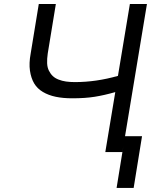

<svg xmlns="http://www.w3.org/2000/svg" viewBox="-20 -747 762 943"><path d="M170.5 -727.3H254.3L214.5 -484.4Q210.6 -457.4 211.5 -436.4Q212.4 -415.5 220.2 -399.9Q228 -384.2 239.2 -373.6Q250.4 -362.9 267.6 -356.2Q284.8 -349.4 304.3 -346.6Q323.9 -343.8 348 -343.8Q452.1 -343.8 559.3 -374.3L617.9 -727.3H701.7L594.1 -78.1H677.6L636.4 176.1H552.6L586.3 -31.6L581 0H497.2L546.2 -294.7Q491.8 -279.1 445.1 -271.7Q398.4 -264.2 335.2 -264.2Q289.1 -264.2 253.6 -271.7Q218 -279.1 190.5 -295.5Q163 -311.8 147.7 -337.5Q132.5 -363.3 127.1 -399.9Q121.8 -436.4 130.7 -484.4Z"/></svg>

Font: Karasuma Gothic
Style: Italic
Weight: 400
Italic angle: -9.39999°
Designer: Rasmus Andersson / Ryoko Nishizuka
Foundry: Genbu
Version: Version 1.00